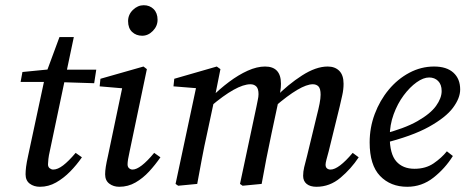

<svg xmlns="http://www.w3.org/2000/svg" viewBox="-20 -705 1784 736"><path d="M59 -391 66 -429 188 -441V-438H349L341 -386L184 -391ZM88 -109 154 -417 208 -563H263L171 -126Q167 -109 165.5 -95.5Q164 -82 164 -75Q164 -65 170.5 -60Q177 -55 184 -55Q201 -55 222 -71Q243 -87 270 -119L294 -102Q274 -73 249 -47.5Q224 -22 195 -5.5Q166 11 133 11Q110 11 94 -1Q78 -13 78 -37Q78 -49 80 -65.5Q82 -82 88 -109Z M383 -37Q383 -49 385.5 -65.5Q388 -82 394 -108L451 -380L467 -365L362 -374L365 -403L530 -450L543 -440L477 -125Q469 -90 469 -75Q469 -65 475 -60Q481 -55 488 -55Q518 -55 571 -119L595 -102Q575 -73 551.5 -47.5Q528 -22 499.5 -5.5Q471 11 437 11Q415 11 399 -1Q383 -13 383 -37ZM525 -568Q502 -568 486.5 -582.5Q471 -597 471 -624Q471 -649 489.5 -667Q508 -685 531 -685Q554 -685 569 -670Q584 -655 584 -629Q584 -605 566 -586.5Q548 -568 525 -568Z M1193 11Q1169 11 1155.5 0Q1142 -11 1142 -31Q1142 -47 1146 -64Q1150 -81 1157 -107L1195 -264Q1201 -287 1205 -307.5Q1209 -328 1209 -342Q1209 -365 1201 -373.5Q1193 -382 1179 -382Q1133 -382 1033 -296L1037 -333Q1084 -381 1137.5 -415.5Q1191 -450 1236 -450Q1264 -450 1280.5 -433.5Q1297 -417 1297 -384Q1297 -362 1292 -340Q1287 -318 1282 -296L1240 -125Q1235 -107 1231.5 -93.5Q1228 -80 1228 -74Q1228 -64 1233.5 -59.5Q1239 -55 1247 -55Q1278 -55 1332 -119L1355 -102Q1326 -58 1285 -23.5Q1244 11 1193 11ZM736 0 663 7 653 0 734 -380 757 -365 645 -374 648 -403 811 -450 825 -440 802 -325 774 -194Q763 -145 754 -97Q745 -49 736 0ZM983 0 910 7 900 0 963 -296Q965 -308 968 -321Q971 -334 971 -344Q971 -365 962.5 -373.5Q954 -382 940 -382Q887 -382 786 -296L790 -332Q822 -364 858 -391Q894 -418 929.5 -434Q965 -450 996 -450Q1057 -450 1057 -384Q1057 -370 1054.5 -354.5Q1052 -339 1049 -325L1021 -194Q1000 -96 983 0Z M1541 11Q1477 11 1437 -30.5Q1397 -72 1397 -159Q1397 -216 1416.5 -268Q1436 -320 1470 -361Q1504 -402 1549 -426Q1594 -450 1644 -450Q1692 -450 1718 -426.5Q1744 -403 1744 -362Q1744 -329 1716.5 -292Q1689 -255 1624.5 -219Q1560 -183 1447 -155L1444 -190Q1530 -212 1580 -240.5Q1630 -269 1651.5 -299Q1673 -329 1673 -356Q1673 -381 1659.5 -394.5Q1646 -408 1625 -408Q1603 -408 1577 -389.5Q1551 -371 1527.5 -339.5Q1504 -308 1489 -267Q1474 -226 1474 -181Q1474 -115 1499 -86.5Q1524 -58 1569 -58Q1612 -58 1642.5 -79Q1673 -100 1693 -125L1716 -107Q1686 -59 1641.5 -24Q1597 11 1541 11Z"/></svg>

Font: Lisu Bosa Medium
Style: Italic
Weight: 500
Italic angle: -19°
Designer: David Morse, Annie Olsen, Victor Gaultney, Frank Grießhammer (Latin)
Foundry: SIL International
Version: Version 2.000